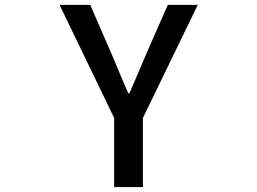

<svg xmlns="http://www.w3.org/2000/svg" viewBox="-20 -756 1040 776"><path d="M441.4 0V-279.3L220.7 -736.3H344.7L429.7 -541Q437.5 -522.5 451.2 -490.2Q464.8 -458 476.1 -430.7Q487.3 -403.3 499 -378.9H502.9Q545.9 -477.5 572.3 -541L658.2 -736.3H779.3L557.6 -279.3V0Z"/></svg>

Font: Gen Shin Gothic Monospace Medium
Style: Regular
Weight: 500
Designer: [Source Han Sans]
Ryoko NISHIZUKA  (kana & ideographs); Paul D. Hunt (Latin, Greek & Cyrillic); Wenlong ZHANG  (bopomofo
Version: Version 1.002.20150607